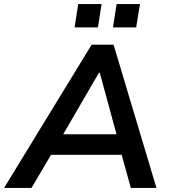

<svg xmlns="http://www.w3.org/2000/svg" viewBox="-60 -925 830 945"><path d="M-40 0 391 -705H499L710 0H584L529 -198L576 -163H153L212 -198L95 0ZM427 -567 233 -233 212 -264H548L522 -233L431 -567ZM496 -790 514 -905H629L610 -790ZM307 -790 325 -905H440L422 -790Z"/></svg>

Font: Mulish ExtraLight
Style: Italic
Weight: 200
Italic angle: -9°
Designer: Vernon Adams
Foundry: Vernon Adams
Version: Version 3.603